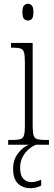

<svg xmlns="http://www.w3.org/2000/svg" viewBox="-20 -762 286 1011"><path d="M127 -654Q114 -654 106 -663Q98 -672 98 -698Q98 -723 106 -732.5Q114 -742 127 -742Q140 -742 148 -732.5Q156 -723 156 -698Q156 -672 148 -663Q140 -654 127 -654ZM23 0V-25H42Q71 -25 86 -29Q101 -33 106 -49Q111 -65 111 -98V-435Q111 -469 106.5 -485.5Q102 -502 88.5 -506.5Q75 -511 48 -511H38V-536H152V-99Q152 -65 157 -49Q162 -33 177 -29Q192 -25 221 -25H238V0ZM142 229Q100 229 74.5 204.5Q49 180 49 127Q49 78 76 44Q103 10 133 0H170Q151 7 131.5 23.5Q112 40 99 64.5Q86 89 86 121Q86 162 103 179.5Q120 197 145 197Q169 197 197 184V215Q171 229 142 229Z"/></svg>

Font: Noto Serif Tamil Condensed ExtraLight
Style: Regular
Weight: 200
Width: 3
Designer: Indian Type Foundry, Tom Grace, and the Monotype Design Team
Foundry: Monotype Imaging Inc.
Version: Version 2.004; ttfautohint (v1.8.4.7-5d5b)